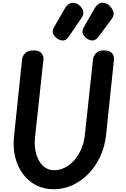

<svg xmlns="http://www.w3.org/2000/svg" viewBox="-20 -1372 922 1402"><path d="M372.5 10Q301.5 10 244.2 -19.2Q187 -48.5 147.8 -101.2Q108.5 -154 91.2 -224.2Q74 -294.5 82.5 -377L141 -936.5Q143.5 -963 163.5 -983.5Q183.5 -1004 224.5 -1004Q266.5 -1004 283.2 -983.2Q300 -962.5 297 -935L236 -372Q228.5 -304 244.2 -248.8Q260 -193.5 293.8 -161.2Q327.5 -129 374 -129Q416.5 -129 454.5 -148.5Q492.5 -168 523.2 -203Q554 -238 573.8 -284.8Q593.5 -331.5 599.5 -386L659 -936.5Q662 -963 681 -983.5Q700 -1004 737 -1004Q781 -1004 798 -983.8Q815 -963.5 812 -934L754.5 -386Q745.5 -302 712.2 -230Q679 -158 627 -104.2Q575 -50.5 509.8 -20.2Q444.5 10 372.5 10ZM618.5 -1088Q596 -1102 586 -1123.2Q576 -1144.5 591.5 -1172L670 -1309.5Q693.5 -1350 724.8 -1351.5Q756 -1353 778.5 -1331.5Q800.5 -1310.5 807.8 -1285.2Q815 -1260 797 -1235.5L699 -1103.5Q680.5 -1079 659.8 -1077Q639 -1075 618.5 -1088ZM401 -1088Q379.5 -1102 369 -1123.2Q358.5 -1144.5 374 -1172L453 -1309.5Q476.5 -1349.5 507.5 -1351.2Q538.5 -1353 561.5 -1331.5Q583.5 -1310.5 588 -1288Q592.5 -1265.5 575 -1240.5L481.5 -1103.5Q464 -1078 443 -1076.5Q422 -1075 401 -1088Z"/></svg>

Font: Edu SA Hand
Style: Bold
Weight: 700
Designer: Tina and Corey Anderson, Eben Sorkin, Mirko Velimirovic
Foundry: Google for Education
Version: Version 2.000